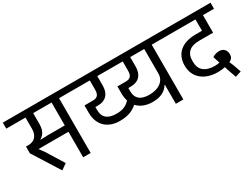

<svg xmlns="http://www.w3.org/2000/svg" viewBox="-79 -1270 2502 1909"><g transform="rotate(-30 1172.5 -316.0)"><path d="M255 9 321 -37 201 -231 158 -291V-293H500V0H586V-629H719V-698H-20V-629H201V-501C201 -421 158 -377 90 -377H61V-299ZM221 -366C271 -398 289 -440 289 -510V-629H500V-366H304L221 -363Z M1564 0H1650V-629H1784V-698H679V-629H939V-523C939 -466 918 -440 866 -440H769V-357C769 -212 861 -130 998 -130C1093 -130 1150 -155 1197 -196H1203C1243 -153 1303 -130 1376 -130C1468 -130 1526 -163 1559 -217H1564ZM1007 -209C910 -209 855 -247 855 -338V-372H883C977 -372 1025 -429 1025 -521V-629H1317V-523C1317 -466 1296 -440 1243 -440H1147V-357C1147 -325 1152 -296 1160 -271C1121 -229 1075 -209 1007 -209ZM1384 -209C1287 -209 1233 -247 1233 -338V-372H1261C1355 -372 1403 -429 1403 -521V-629H1564V-345C1564 -267 1496 -209 1384 -209Z M2215 66 2283 44 2250 -50 2232 -91C2263 -107 2276 -128 2276 -157C2276 -205 2249 -239 2196 -239C2166 -239 2138 -228 2119 -215L2144 -138C2129 -135 2111 -132 2089 -132C1975 -132 1920 -188 1920 -271V-295C1920 -369 1965 -427 2076 -427H2238V-629H2365V-698H1744V-629H2152V-499H2080C1918 -499 1829 -417 1829 -285C1829 -147 1932 -63 2085 -63C2115 -63 2144 -66 2168 -72L2181 -30Z"/></g></svg>

Font: IBM Plex Devanagari Text
Style: Regular
Weight: 450
Designer: Mike Abbink, Paul van der Laan, Pieter van Rosmalen, Erin McLaughlin
Foundry: Bold Monday
Version: Version 1.0